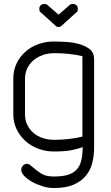

<svg xmlns="http://www.w3.org/2000/svg" viewBox="-20 -763 560 967"><path d="M395 -480Q362 -488 326.5 -491.5Q291 -495 263 -495H251Q222 -495 196 -486Q170 -477 150 -460.5Q130 -444 118 -420Q106 -396 106 -367V-188Q106 -157 118 -133Q130 -109 150 -92.5Q170 -76 196 -67.5Q222 -59 251 -59H261Q290 -59 326.5 -63Q363 -67 395 -75ZM454 -19Q454 20 445 56.5Q436 93 413 121.5Q390 150 351 167Q312 184 251 184Q223 184 194 175Q165 166 141 152.5Q117 139 102 123Q87 107 87 92Q87 80 95.5 71Q104 62 117 62Q123 62 130 67Q137 72 146 80Q163 95 186.5 110.5Q210 126 251 126Q290 126 316.5 119Q343 112 360 97Q377 82 385 59.5Q393 37 395 7L397 -22Q344 -5 311.5 -2.5Q279 0 258 0H251Q211 0 174 -13.5Q137 -27 109 -52Q81 -77 64 -111.5Q47 -146 47 -188V-367Q47 -410 64 -444.5Q81 -479 109 -503.5Q137 -528 174 -541Q211 -554 251 -554Q276 -554 311 -552Q346 -550 377.5 -541.5Q409 -533 431.5 -515.5Q454 -498 454 -466ZM293 -636Q285 -627 275 -627Q264 -627 257 -636L185 -701Q180 -703 179 -708.5Q178 -714 178 -720Q178 -730 185 -736.5Q192 -743 203 -743Q214 -743 220 -737L275 -689L330 -737Q336 -743 347 -743Q358 -743 365 -736.5Q372 -730 372 -720Q372 -714 371 -708.5Q370 -703 365 -701Z"/></svg>

Font: VDS
Style: Thin
Weight: 100
Width: 0
Designer: artmaker
Foundry: artmaker
Version: Version 1.000 2012 initial release